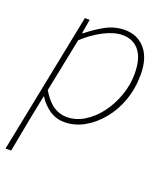

<svg xmlns="http://www.w3.org/2000/svg" viewBox="-132 -583 783 898"><g transform="rotate(20 260.0 -134.0)"><path d="M0 222 140 -478H164L152 -408H156Q195 -440 240 -465Q285 -490 336 -490Q399 -490 437.5 -445.5Q476 -401 476 -318Q476 -249 454.5 -189Q433 -129 395.5 -84Q358 -39 312 -13.5Q266 12 216 12Q173 12 140 -11Q107 -34 86 -68H84L62 42L28 222ZM218 -14Q263 -14 304.5 -39.5Q346 -65 378 -107.5Q410 -150 429 -203.5Q448 -257 448 -312Q448 -388 417.5 -426Q387 -464 334 -464Q292 -464 241 -437.5Q190 -411 146 -370L92 -102Q121 -54 151.5 -34Q182 -14 218 -14Z"/></g></svg>

Font: Source Sans 3
Style: Italic
Weight: 200
Italic angle: -11°
Designer: Paul D. Hunt
Foundry: Adobe
Version: Version 3.046;hotconv 1.0.118;makeotfexe 2.5.65603